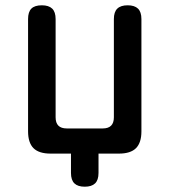

<svg xmlns="http://www.w3.org/2000/svg" viewBox="-20 -580 640 725"><path d="M248 73V0H171Q127 0 106.5 -20.5Q86 -41 86 -84V-508Q86 -535 98.5 -547.5Q111 -560 138 -560Q164 -560 177 -547.5Q190 -535 190 -508V-137Q190 -116 200.5 -105.5Q211 -95 232 -95H368Q389 -95 399.5 -105.5Q410 -116 410 -137V-508Q410 -535 423 -547.5Q436 -560 462 -560Q488 -560 501 -547.5Q514 -535 514 -508V-84Q514 -41 493.5 -20.5Q473 0 429 0H352V73Q352 100 339 112.5Q326 125 300 125Q274 125 261 112.5Q248 100 248 73Z"/></svg>

Font: Maple Mono Normal NL Medium
Style: Regular
Weight: 500
Monospace: yes
Designer: subframe7536
Version: Version 7.000